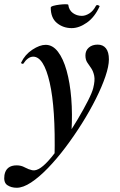

<svg xmlns="http://www.w3.org/2000/svg" viewBox="-94 -607 567 908"><path d="M-15 281Q-41 281 -59.5 268.5Q-78 256 -73 221Q-65 175 -15 175Q6 175 23 184.5Q40 194 58 198Q76 202 99 186Q121 171 151 134.5Q181 98 213 51.5Q245 5 273.5 -43Q302 -91 322 -130.5Q342 -170 347 -191Q356 -227 351.5 -248.5Q347 -270 337.5 -284Q328 -298 319 -311Q310 -324 310 -345Q310 -368 326 -382Q342 -396 368 -396Q393 -396 407 -378.5Q421 -361 421 -326Q421 -294 404.5 -245.5Q388 -197 359.5 -140Q331 -83 294 -24Q257 35 216 89.5Q175 144 133 187.5Q91 231 53 256Q15 281 -15 281ZM164 135Q169 -94 141 -216.5Q113 -339 63 -339Q50 -339 38 -330Q26 -321 18 -308Q16 -304 10.5 -305.5Q5 -307 6 -311Q24 -349 59 -372Q94 -395 122 -395Q155 -395 180 -362.5Q205 -330 221 -273Q237 -216 243 -142Q249 -68 244 16ZM245 -474Q205 -474 175.5 -498Q146 -522 146 -571Q146 -576 158.5 -579.5Q171 -583 187.5 -585Q204 -587 216.5 -587Q229 -587 229 -584Q232 -559 250.5 -545.5Q269 -532 293 -532Q310 -532 328.5 -543.5Q347 -555 360 -580Q364 -585 371 -582Q378 -579 377 -577Q354 -526 317 -500Q280 -474 245 -474Z"/></svg>

Font: Cormorant
Style: Bold Italic
Weight: 700
Italic angle: -10°
Designer: Christian Thalmann (Catharsis Fonts)
Foundry: Catharsis Fonts
Version: Version 4.000